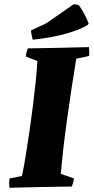

<svg xmlns="http://www.w3.org/2000/svg" viewBox="-20 -883 443 909"><path d="M25 6Q23 -5 23.5 -16Q24 -27 25 -38L84 -50Q93 -92 102 -147.5Q111 -203 120 -264.5Q129 -326 136.5 -386.5Q144 -447 149.5 -501Q155 -555 157 -594L103 -615Q103 -625 105.5 -635Q108 -645 112 -654Q184 -655 256.5 -656.5Q329 -658 401 -660Q404 -640 402 -618L341 -605Q330 -537 318.5 -462.5Q307 -388 297 -315Q287 -242 279.5 -176Q272 -110 268 -60L330 -38Q329 -28 326.5 -19Q324 -10 320 0Q244 1 170.5 2.5Q97 4 25 6ZM135 -695Q133 -703 131 -711Q129 -719 128 -727L127 -739L198 -772L329 -863L351 -860Q362 -849 377 -821Q392 -793 400 -771L395 -765Q359 -742 290.5 -723Q222 -704 135 -695Z"/></svg>

Font: Albura ExtraBold
Style: Italic
Weight: 758
Italic angle: -7°
Designer: Mercedes Jáuregui
Foundry: Omnibus-Type Team
Version: Version 1.000; ttfautohint (v1.8.3)